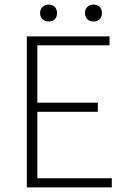

<svg xmlns="http://www.w3.org/2000/svg" viewBox="-20 -818 555 838"><path d="M97 0V-659H458V-620H143V-370H407V-330H143V-40H468V0ZM192 -724Q177 -724 166 -734Q155 -744 155 -761Q155 -778 166 -788Q177 -798 192 -798Q208 -798 218.5 -788Q229 -778 229 -761Q229 -744 219 -734Q209 -724 192 -724ZM388 -724Q372 -724 361.5 -734Q351 -744 351 -761Q351 -778 361.5 -788Q372 -798 388 -798Q404 -798 414.5 -788Q425 -778 425 -761Q425 -744 414.5 -734Q404 -724 388 -724Z"/></svg>

Font: Mada Light
Style: Regular
Weight: 300
Designer: Khaled Hosny
Version: Version 1.5